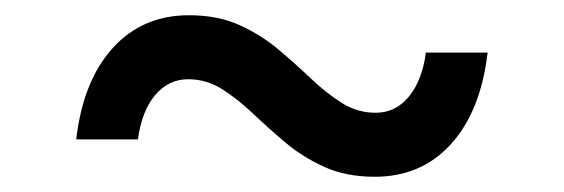

<svg xmlns="http://www.w3.org/2000/svg" viewBox="-20 -476 740 252"><path d="M472 -244Q434 -244 405.5 -257Q377 -270 354.5 -289Q332 -308 312 -327Q292 -346 271.5 -359Q251 -372 227 -372Q201 -372 183.5 -351Q166 -330 161 -293H80Q89 -370 128 -413Q167 -456 228 -456Q266 -456 294.5 -443Q323 -430 345.5 -411Q368 -392 388 -373Q408 -354 428.5 -341Q449 -328 473 -328Q499 -328 516.5 -349Q534 -370 539 -407H620Q611 -330 572 -287Q533 -244 472 -244Z"/></svg>

Font: Martian Mono Light
Style: Regular
Weight: 300
Monospace: yes
Designer: Roman Shamin
Foundry: Evil Martians
Version: Version 1.000; ttfautohint (v1.8.4.7-5d5b)